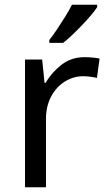

<svg xmlns="http://www.w3.org/2000/svg" viewBox="-20 -786 453 806"><path d="M335 -546Q350 -546 367.5 -544.5Q385 -543 398 -540L387 -459Q374 -462 358.5 -464Q343 -466 329 -466Q288 -466 252 -443.5Q216 -421 194.5 -380.5Q173 -340 173 -286V0H85V-536H157L167 -438H171Q197 -482 238 -514Q279 -546 335 -546ZM388 -756Q379 -742 362 -722Q345 -702 324.5 -680.5Q304 -659 283.5 -639.5Q263 -620 245 -606H187V-618Q202 -637 219.5 -663Q237 -689 254 -716.5Q271 -744 282 -766H388Z"/></svg>

Font: Noto Sans Bamum
Style: Regular
Weight: 400
Designer: Monotype Design Team
Foundry: Monotype Imaging Inc.
Version: Version 2.001